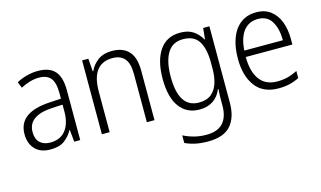

<svg xmlns="http://www.w3.org/2000/svg" viewBox="-91 -819 2237 1336"><g transform="rotate(-15 1028.0 -151.0)"><path d="M246 -541Q329 -541 368 -497Q407 -453 407 -358V0H364L355 -87H353Q329 -44 292.5 -17Q256 10 191 10Q120 10 81.5 -31Q43 -72 43 -139Q43 -219 100.5 -260.5Q158 -302 268 -308L352 -313V-352Q352 -430 324.5 -462Q297 -494 242 -494Q209 -494 176 -484.5Q143 -475 109 -457L91 -501Q124 -519 164 -530Q204 -541 246 -541ZM274 -266Q101 -256 101 -139Q101 -89 128 -63Q155 -37 202 -37Q275 -37 313 -85Q351 -133 352 -217V-270Z M779 -542Q858 -542 900 -497Q942 -452 942 -356V0H887V-349Q887 -423 857.5 -458Q828 -493 771 -493Q619 -493 619 -292V0H563V-532H608L615 -440H619Q638 -483 678 -512.5Q718 -542 779 -542Z M1271 -542Q1328 -542 1364.5 -517.5Q1401 -493 1424 -452H1427L1435 -532H1480V18Q1480 124 1429 182Q1378 240 1265 240Q1215 240 1175 231.5Q1135 223 1101 207V152Q1136 170 1177.5 181Q1219 192 1266 192Q1347 192 1386 149Q1425 106 1425 24V-8Q1425 -28 1425.5 -49.5Q1426 -71 1428 -94H1424Q1404 -44 1364 -17Q1324 10 1265 10Q1174 10 1122.5 -59.5Q1071 -129 1071 -262Q1071 -393 1122 -467.5Q1173 -542 1271 -542ZM1278 -493Q1202 -493 1165.5 -432Q1129 -371 1129 -262Q1129 -38 1274 -38Q1330 -38 1363 -65Q1396 -92 1410.5 -138Q1425 -184 1425 -241V-287Q1425 -385 1391.5 -439Q1358 -493 1278 -493Z M1819 -542Q1881 -542 1922.5 -510Q1964 -478 1984.5 -423.5Q2005 -369 2005 -300V-260H1669Q1670 -152 1713 -95.5Q1756 -39 1838 -39Q1879 -39 1912.5 -47.5Q1946 -56 1984 -75V-24Q1950 -7 1914.5 1.5Q1879 10 1835 10Q1724 10 1668.5 -64Q1613 -138 1613 -263Q1613 -346 1636.5 -409Q1660 -472 1706 -507Q1752 -542 1819 -542ZM1818 -494Q1754 -494 1715.5 -446.5Q1677 -399 1671 -306H1949Q1949 -388 1917.5 -441Q1886 -494 1818 -494Z"/></g></svg>

Font: Noto Sans Arabic UI SmCn Lt
Style: Regular
Weight: 300
Width: 4
Designer: Monotype Design Team, Nadine Chahine and Nizar Qandah
Foundry: Monotype Imaging Inc.
Version: Version 2.010; ttfautohint (v1.8.4.7-5d5b)